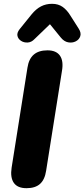

<svg xmlns="http://www.w3.org/2000/svg" viewBox="-20 -978 443 1007"><path d="M119 9Q72 9 52.5 -19Q33 -47 41 -99L124 -623Q131 -669 157 -691.5Q183 -714 229 -714Q275 -714 294.5 -686Q314 -658 305 -606L222 -83Q215 -36 190 -13.5Q165 9 119 9ZM161 -773Q145 -756 125 -755Q105 -754 90 -764Q75 -774 71.5 -790Q68 -806 83 -825L146 -903Q169 -931 195 -944.5Q221 -958 253 -958Q286 -958 309 -941.5Q332 -925 350 -895L392 -829Q407 -806 401 -788Q395 -770 377 -761Q359 -752 337.5 -756Q316 -760 299 -781L242 -851Z"/></svg>

Font: Nunito ExtraLight Black
Style: Italic
Weight: 900
Italic angle: -9°
Version: Version 3.602